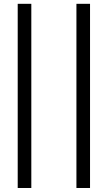

<svg xmlns="http://www.w3.org/2000/svg" viewBox="-20 -786 550 981"><path d="M70.5 -766.5H140V174.5H70.5ZM370.5 -766.5H440V174.5H370.5Z"/></svg>

Font: Lato
Style: Regular
Weight: 400
Designer: Lukasz Dziedzic with Adam Twardoch and Botio Nikoltchev
Foundry: tyPoland Lukasz Dziedzic
Version: Version 2.015; 2015-08-06; http://www.latofonts.com/